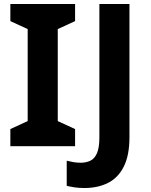

<svg xmlns="http://www.w3.org/2000/svg" viewBox="-20 -734 760 964"><path d="M357 0H32V-86L119 -126V-588L32 -628V-714H357V-628L270 -588V-126L357 -86ZM404 210Q375 210 353 206.5Q331 203 315 199V73Q331 77 348.5 80Q366 83 386 83Q412 83 433.5 73Q455 63 467 35Q479 7 479 -45V-714H630V-46Q630 46 601.5 102.5Q573 159 522 184.5Q471 210 404 210Z"/></svg>

Font: Noto Sans Bengali
Style: Bold
Weight: 700
Designer: Jelle Bosma - Monotype Design Team
Foundry: Monotype Imaging Inc.
Version: Version 2.003; ttfautohint (v1.8.4.7-5d5b)